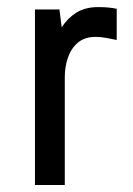

<svg xmlns="http://www.w3.org/2000/svg" viewBox="-20 -527 378 547"><path d="M164.6 -308.1V0H79.6V-500H149.4L155.8 -449.2Q172.4 -475.1 197.5 -491Q222.7 -506.8 259.8 -506.8Q277.8 -506.8 290.8 -505.4Q303.7 -503.9 312.5 -502V-413.1Q299.8 -416 283.2 -418.9Q266.6 -421.9 252.4 -421.9Q221.2 -421.9 201.9 -405.5Q182.6 -389.2 173.6 -363Q164.6 -336.9 164.6 -308.1Z"/></svg>

Font: Moulpali
Style: Regular
Weight: 400
Designer: Danh Hong
Version: Version 8.002; ttfautohint (v1.8.3)